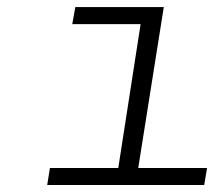

<svg xmlns="http://www.w3.org/2000/svg" viewBox="-20 -530 640 550"><path d="M115.2 0 123 -48.8H318.8L382.8 -460.9H187L195.8 -509.8H449.2L376 -48.8H573.2L564.9 0Z"/></svg>

Font: Office Code Pro Light Italic
Style: Regular
Weight: 300
Italic angle: -9°
Designer: Nathan Rutzky & Paul D. Hunt
Foundry: Adobe Systems Incorporated
Version: Version 1.004;PS 001.004;hotconv 1.0.70;makeotf.lib2.5.58329